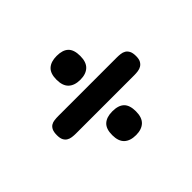

<svg xmlns="http://www.w3.org/2000/svg" viewBox="-118 -813 919 919"><g transform="rotate(-45 341.0 -353.5)"><path d="M146.5 -293.9Q132.8 -293.9 120.1 -295.7Q107.4 -297.4 97.7 -303.5Q87.9 -309.6 82 -321Q76.2 -332.5 76.2 -352.5Q76.2 -374 82 -386.2Q87.9 -398.4 97.7 -404.3Q107.4 -410.2 120.1 -411.6Q132.8 -413.1 146.5 -413.1H542Q554.2 -413.1 566.9 -411.6Q579.6 -410.2 589.6 -404.3Q599.6 -398.4 606 -386.2Q612.3 -374 612.3 -352.5Q612.3 -332.5 606 -321Q599.6 -309.6 589.6 -303.5Q579.6 -297.4 566.9 -295.7Q554.2 -293.9 542 -293.9H173.8ZM424.8 -166Q424.8 -124.5 403.8 -104.7Q382.8 -85 344.7 -85Q305.7 -85 284.7 -104.7Q263.7 -124.5 263.7 -166Q263.7 -208 284.7 -227.1Q305.7 -246.1 344.7 -246.1Q385.3 -246.1 405 -227.1Q424.8 -208 424.8 -166ZM423.8 -542Q423.8 -500.5 402.8 -480.7Q381.8 -460.9 343.8 -460.9Q304.7 -460.9 283.7 -480.7Q262.7 -500.5 262.7 -542Q262.7 -584 283.7 -603Q304.7 -622.1 343.8 -622.1Q384.3 -622.1 404.1 -603Q423.8 -584 423.8 -542Z"/></g></svg>

Font: Concert One
Style: Regular
Weight: 400
Version: Version 1.003